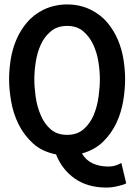

<svg xmlns="http://www.w3.org/2000/svg" viewBox="-20 -690 612 867"><path d="M164 -170Q180 -131 209 -106Q238 -81 283 -81Q328 -81 357 -106Q386 -131 403 -170Q419 -209 425 -253Q431 -297 431 -332Q431 -368 424.5 -410Q418 -452 401 -488.5Q384 -525 355.5 -549Q327 -573 283 -573Q239 -573 210 -549Q181 -525 164.5 -489Q148 -453 141.5 -410.5Q135 -368 135 -332Q135 -297 141 -253Q147 -209 164 -170ZM461 157Q376 157 318 116.5Q260 76 233 7Q170 -5 129 -42.5Q88 -80 64 -128.5Q40 -177 30.5 -231.5Q21 -286 21 -332Q21 -373 28 -419Q35 -465 52.5 -507.5Q70 -550 100 -586.5Q130 -623 176 -646Q201 -658 228 -664Q255 -670 283 -670Q341 -670 390 -646Q436 -623 466 -586.5Q496 -550 513.5 -507.5Q531 -465 538 -419Q545 -373 545 -332Q545 -287 536.5 -235Q528 -183 506 -135.5Q484 -88 446 -50.5Q408 -13 350 3Q367 33 398 47.5Q429 62 469 62Q492 62 511 54L528 46L550 138L539 143Q520 149 500.5 153Q481 157 461 157Z"/></svg>

Font: Codetta
Style: Bold
Weight: 700
Designer: Ulrich Proeller
Foundry: PROSA GmbH
Version: Version 2.00;September 29, 2018;FontCreator 11.5.0.2427 64-b